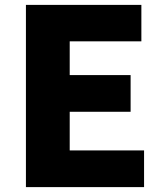

<svg xmlns="http://www.w3.org/2000/svg" viewBox="-20 -765 670 785"><path d="M86 0V-745H558V-596H265V-458H514V-308H265V-150H569V0Z"/></svg>

Font: Noto Sans KR Thin Black
Style: Regular
Weight: 900
Version: Version 2.004-H2;hotconv 1.0.118;makeotfexe 2.5.65603